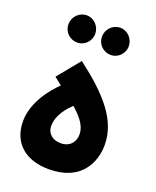

<svg xmlns="http://www.w3.org/2000/svg" viewBox="-142 -843 755 929"><g transform="rotate(20 235.5 -378.5)"><path d="M143 -620C180 -620 211 -651 211 -689C211 -728 180 -760 143 -760C104 -760 73 -728 73 -689C73 -651 104 -620 143 -620ZM316 -619C353 -619 384 -650 384 -688C384 -727 353 -759 316 -759C277 -759 246 -727 246 -688C246 -650 277 -619 316 -619ZM223 3C393 3 438 -115 438 -199C438 -327 347 -428 195 -544L101 -429L140 -398C59 -318 27 -238 27 -174C27 -55 111 3 223 3ZM234 -135C195 -135 163 -157 163 -200C163 -234 181 -280 231 -326C293 -272 306 -236 306 -205C306 -169 283 -135 234 -135Z"/></g></svg>

Font: Noto Sans Arabic UI
Style: Bold
Weight: 700
Designer: Monotype Design Team, Nadine Chahine and Nizar Qandah
Foundry: Monotype Imaging Inc.
Version: Version 2.010